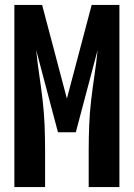

<svg xmlns="http://www.w3.org/2000/svg" viewBox="-20 -755 540 775"><path d="M38 0V-735H150L250 -357L350 -735H462V0H338V-147Q338 -198 340 -249Q342 -300 348 -351Q354 -402 361.5 -452.5Q369 -503 374 -553L286 -221H214L126 -553Q131 -503 138.5 -452.5Q146 -402 152 -351Q158 -300 160 -249Q162 -198 162 -147V0Z"/></svg>

Font: Iosevka Curly Extrabold
Style: Regular
Weight: 800
Monospace: yes
Designer: Belleve Invis
Foundry: Belleve Invis
Version: Version 22.1.2; ttfautohint (v1.8.4)